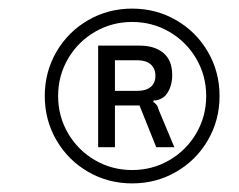

<svg xmlns="http://www.w3.org/2000/svg" viewBox="-20 -793 555 446"><path d="M84 -570Q84 -626 111 -672.5Q138 -719 184.5 -746Q231 -773 287 -773Q343 -773 389.5 -746Q436 -719 463 -672.5Q490 -626 490 -570Q490 -514 463 -467.5Q436 -421 389.5 -394Q343 -367 287 -367Q231 -367 184.5 -394Q138 -421 111 -467.5Q84 -514 84 -570ZM459 -570Q459 -617 436 -656.5Q413 -696 373.5 -719Q334 -742 287 -742Q240 -742 200.5 -719Q161 -696 138 -656.5Q115 -617 115 -570Q115 -523 138 -483.5Q161 -444 200.5 -421Q240 -398 287 -398Q334 -398 373.5 -421Q413 -444 436 -483.5Q459 -523 459 -570ZM208 -451V-687H305Q339 -687 359.5 -670Q380 -653 380 -619Q380 -590 365 -572Q361 -567 352.5 -563Q344 -559 337 -560L336 -556Q344 -551 346.5 -544.5Q349 -538 349 -537L385 -451H343L304 -548H247V-451ZM300 -582Q319 -582 330 -591Q341 -600 341 -617Q341 -634 330 -643.5Q319 -653 300 -653H247V-582Z"/></svg>

Font: Open Sauce Sans
Style: Italic
Weight: 400
Italic angle: -10°
Designer: Alfredo Marco Pradil
Foundry: Creative Sauce Fz LLC
Version: Version 1.477